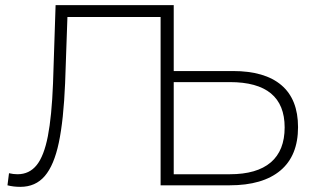

<svg xmlns="http://www.w3.org/2000/svg" viewBox="-20 -720 1226 746"><path d="M655 -700V0H604V-654H242L233 -397Q227 -253 208.5 -165.5Q190 -78 154 -36Q118 6 59 6Q32 6 9 0L15 -47Q32 -43 48 -43Q94 -43 122.5 -78.5Q151 -114 166 -191Q181 -268 186 -396L196 -700ZM885 -444Q1009 -444 1073.5 -389Q1138 -334 1138 -226Q1138 -115 1069.5 -57.5Q1001 0 872 0H604V-700H655V-444ZM873 -43Q978 -43 1032 -89Q1086 -135 1086 -225Q1086 -401 873 -401H655V-43Z"/></svg>

Font: Hilab Light
Style: Regular
Weight: 300
Designer: Cristianderson Lima
Foundry: Cristianderson
Version: Version 1.0